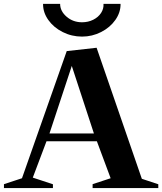

<svg xmlns="http://www.w3.org/2000/svg" viewBox="-26 -961 829 981"><path d="M-5.8 -20 94.4 -53 83.4 -42 315 -700 467.6 -717 701.4 -39.6 689.2 -50.6 782.8 -19.6V0H447.2V-20L547.4 -53L542.4 -42L466 -247.2L477.4 -239.2H202L214.6 -247.2L137.2 -42L132.2 -56.6L244.4 -19.6V0H-5.8ZM217.6 -279.2H461.8L456.4 -271.2L333.6 -646H348L224.2 -271.2ZM194 -941.4H281.2Q281.2 -904.2 314.2 -875.7Q347.2 -847.2 393.2 -847.2Q424.6 -847.2 450.5 -860.2Q476.4 -873.2 490.5 -895Q504.6 -916.8 502.8 -941.4H590Q590.6 -897.8 563.5 -859.2Q536.4 -820.6 490.7 -797.3Q445 -774 393.2 -774Q340.4 -774 294.2 -797.3Q248 -820.6 220.7 -859.2Q193.4 -897.8 194 -941.4Z"/></svg>

Font: Wittgenstein
Style: Regular
Weight: 400
Designer: Jörg Drees
Foundry: Jörg Drees
Version: Version 1.003;Glyphs 3.1.2 (3151)